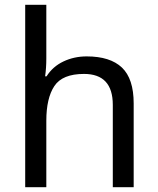

<svg xmlns="http://www.w3.org/2000/svg" viewBox="-20 -780 658 800"><path d="M173 -537Q173 -497 168 -462H174Q200 -503 244.5 -524Q289 -545 341 -545Q439 -545 488 -498.5Q537 -452 537 -349V0H450V-343Q450 -472 330 -472Q240 -472 206.5 -421.5Q173 -371 173 -277V0H85V-760H173Z"/></svg>

Font: Noto Sans Tagbanwa
Style: Regular
Weight: 400
Designer: Monotype Design Team
Foundry: Monotype Imaging Inc.
Version: Version 2.001; ttfautohint (v1.8.4.7-5d5b)